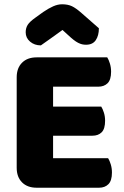

<svg xmlns="http://www.w3.org/2000/svg" viewBox="-20 -874 581 897"><path d="M58 -513Q58 -556 83 -581Q108 -606 151 -606H481Q488 -595 493.5 -577Q499 -559 499 -539Q499 -501 482.5 -485Q466 -469 439 -469H228V-376H453Q460 -365 465.5 -347.5Q471 -330 471 -310Q471 -272 455 -256Q439 -240 412 -240H228V-135H485Q492 -124 497.5 -106Q503 -88 503 -68Q503 -30 486.5 -13.5Q470 3 443 3H151Q108 3 83 -22Q58 -47 58 -90ZM272 -734Q241 -711 217 -694.5Q193 -678 171 -662Q141 -662 120.5 -679.5Q100 -697 100 -723Q100 -743 109.5 -758Q119 -773 146 -792L182 -818Q207 -835 228.5 -844.5Q250 -854 270 -854Q297 -854 316 -845Q335 -836 361 -813L442 -742Q442 -708 427.5 -686.5Q413 -665 382 -665Q372 -665 363.5 -667Q355 -669 345 -674Q335 -679 323 -688.5Q311 -698 295 -713Z"/></svg>

Font: Baloo Thambi
Style: Regular
Weight: 400
Designer: Aadarsh Rajan and Ek Type
Foundry: Ek Type
Version: Version 1.100;PS 1.000;hotconv 1.0.88;makeotf.lib2.5.647800;